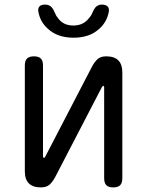

<svg xmlns="http://www.w3.org/2000/svg" viewBox="-20 -805 640 835"><path d="M88 -60V-520Q88 -541 97.5 -550.5Q107 -560 128 -560Q148 -560 157.5 -550.5Q167 -541 167 -520V-124Q169 -118 171 -118Q173 -118 173.5 -119.5Q174 -121 177 -124L380 -515Q391 -536 404.5 -548Q418 -560 442 -560Q477 -560 494.5 -542.5Q512 -525 512 -490V-30Q512 -9 502.5 0.5Q493 10 472 10Q452 10 442.5 0.5Q433 -9 433 -30V-426Q431 -432 429 -432Q427 -432 426.5 -430.5Q426 -429 423 -426L220 -35Q209 -14 195.5 -2Q182 10 158 10Q123 10 105.5 -7.5Q88 -25 88 -60ZM147 -753Q144 -769 151.5 -777Q159 -785 176 -785Q185 -785 192.5 -782Q200 -779 204 -774Q213 -764 218 -750.5Q223 -737 233 -725Q256 -694 299 -694Q342 -694 366 -725Q377 -737 382 -750Q387 -763 395 -773Q400 -778 406.5 -781.5Q413 -785 423 -785Q440 -785 448 -777Q456 -769 453 -753Q445 -710 413 -681Q371 -641 300 -641Q229 -641 187 -681Q155 -710 147 -753Z"/></svg>

Font: Maple Mono NL Light
Style: Regular
Weight: 300
Monospace: yes
Designer: subframe7536
Version: Version 7.000